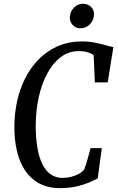

<svg xmlns="http://www.w3.org/2000/svg" viewBox="-20 -966 609 994"><path d="M292 8Q228 8 183 -16.5Q138 -41 109.5 -84Q81 -127 67.8 -183.8Q54.5 -240.5 54.5 -304.5Q54.5 -402 79.5 -483.5Q104.5 -565 151 -625.2Q197.5 -685.5 261.5 -718.5Q325.5 -751.5 403 -751.5Q441 -751.5 472.5 -745Q504 -738.5 528.2 -731.5Q552.5 -724.5 567 -722L537.5 -539.5H471L465 -680Q457.5 -685.5 447 -690.5Q436.5 -695.5 422.2 -698.5Q408 -701.5 388 -701.5Q336 -701.5 294.8 -670.5Q253.5 -639.5 224.5 -585.2Q195.5 -531 180.2 -461.5Q165 -392 165 -314.5Q165 -253 173.2 -203.5Q181.5 -154 198.2 -118.5Q215 -83 241.5 -64Q268 -45 304 -45Q322 -45 342.2 -49.2Q362.5 -53.5 382 -62.8Q401.5 -72 415.5 -87.5Q420.5 -100.5 425 -114.2Q429.5 -128 433.5 -142.2Q437.5 -156.5 441.2 -170.8Q445 -185 448.5 -199H507L486 -42.5Q473.5 -36 455.2 -27.5Q437 -19 412.8 -10.8Q388.5 -2.5 358.2 2.8Q328 8 292 8ZM395 -819.5Q380.5 -819.5 368 -827.2Q355.5 -835 348.2 -848Q341 -861 341.5 -876.5Q343 -906 362.8 -926.2Q382.5 -946.5 408.5 -946.5Q434.5 -946.5 451 -930.5Q467.5 -914.5 466.5 -891.5Q466 -862 446 -840.8Q426 -819.5 395 -819.5Z"/></svg>

Font: Merriweather 24pt SemiCondensed
Style: Italic
Weight: 400
Width: 4
Italic angle: -7.8°
Designer: Eben Sorkin
Foundry: Eben Sorkin
Version: Version 2.101